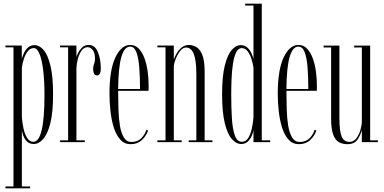

<svg xmlns="http://www.w3.org/2000/svg" viewBox="-20 -770 2079 1040"><path d="M9.5 250V240H53V-513.5H9.5V-523.5H98V-452.5Q102 -465.5 109.8 -482.8Q117.5 -500 131.5 -512.8Q145.5 -525.5 168 -525.5Q193.5 -525.5 216.2 -499.2Q239 -473 253.2 -414.5Q267.5 -356 267.5 -259Q267.5 -162.5 252.8 -103.2Q238 -44 214 -17Q190 10 163 10Q140.5 10 127 -3Q113.5 -16 106.8 -33.8Q100 -51.5 98.5 -65.5V240H143V250ZM160.5 -2Q221 -2 221 -256.5Q221 -327.5 214.5 -384.8Q208 -442 195 -475.8Q182 -509.5 163 -509.5Q143.5 -509.5 130 -491.8Q116.5 -474 108.8 -449.5Q101 -425 98.5 -404V-135Q100.5 -105.5 107.2 -74.5Q114 -43.5 127 -22.8Q140 -2 160.5 -2Z M305.5 0V-10H349V-513.5H305.5V-523.5H394V-460.5Q394.5 -465.5 402 -481.5Q409.5 -497.5 424 -512Q438.5 -526.5 460.5 -526.5Q494.5 -526.5 510.2 -488Q526 -449.5 526 -399.5Q526 -382 521.2 -371.8Q516.5 -361.5 505.5 -361.5Q493.5 -361.5 489 -372Q484.5 -382.5 484.5 -397.5Q484.5 -411.5 489.5 -423.5Q494.5 -435.5 494.5 -451.5Q494.5 -484.5 482 -499.5Q469.5 -514.5 455 -514.5Q434 -514.5 420.5 -494.2Q407 -474 400.5 -446.5Q394 -419 394 -397.5V-10H439.5V0Z M687 11Q654 11 631.8 -13.5Q609.5 -38 596.8 -78Q584 -118 578.5 -166.5Q573 -215 573 -262.5Q573 -391.5 605 -459Q637 -526.5 685 -526.5Q712.5 -526.5 731.8 -506.5Q751 -486.5 762.8 -454Q774.5 -421.5 779.8 -383Q785 -344.5 785 -307Q785 -299.5 785 -292.2Q785 -285 784.5 -278H620V-275.5Q620 -227 621.5 -178.2Q623 -129.5 629.5 -89.5Q636 -49.5 651 -25.2Q666 -1 692 -1Q726 -1 746 -22Q766 -43 773 -67.5L782 -62.5Q771.5 -32.5 748 -10.8Q724.5 11 687 11ZM685 -517.5Q621.5 -517.5 620 -288H738.5Q738.5 -355 734.2 -406.8Q730 -458.5 718.5 -488Q707 -517.5 685 -517.5Z M832.5 0V-10H876.5V-513.5H832.5V-523.5H921.5V-447.5Q927 -464.5 938 -482.8Q949 -501 965.5 -513.8Q982 -526.5 1003.5 -526.5Q1022.5 -526.5 1042 -516.2Q1061.5 -506 1075 -474.8Q1088.5 -443.5 1088.5 -380.5V-10H1130.5V0H1002V-10H1043.5V-368Q1043.5 -444 1029.5 -478.2Q1015.5 -512.5 987.5 -512.5Q970 -512.5 955 -492.8Q940 -473 930.8 -448.2Q921.5 -423.5 921.5 -409V-10H964V0Z M1286.5 10Q1259 10 1235.5 -17Q1212 -44 1197.5 -103.2Q1183 -162.5 1183 -259Q1183 -356 1197.5 -414.5Q1212 -473 1235 -499.2Q1258 -525.5 1283.5 -525.5Q1306 -525.5 1320 -512.2Q1334 -499 1341.8 -481.8Q1349.5 -464.5 1353 -452.5V-740H1308V-750H1398V-10H1443.5V0H1353V-66.5Q1351.5 -52.5 1344 -34.8Q1336.5 -17 1322.5 -3.5Q1308.5 10 1286.5 10ZM1290.5 -2Q1311.5 -2 1324.5 -22.5Q1337.5 -43 1344 -73.5Q1350.5 -104 1353 -133.5V-403.5Q1350 -424.5 1342.5 -449.2Q1335 -474 1321.8 -491.8Q1308.5 -509.5 1289.5 -509.5Q1270 -509.5 1258.8 -485.8Q1247.5 -462 1241.8 -424Q1236 -386 1234.2 -341.8Q1232.5 -297.5 1232.5 -256.5Q1232.5 -188 1236 -130Q1239.5 -72 1251.8 -37Q1264 -2 1290.5 -2Z M1598.5 11Q1565.5 11 1543.2 -13.5Q1521 -38 1508.2 -78Q1495.5 -118 1490 -166.5Q1484.5 -215 1484.5 -262.5Q1484.5 -391.5 1516.5 -459Q1548.5 -526.5 1596.5 -526.5Q1624 -526.5 1643.2 -506.5Q1662.5 -486.5 1674.2 -454Q1686 -421.5 1691.2 -383Q1696.5 -344.5 1696.5 -307Q1696.5 -299.5 1696.5 -292.2Q1696.5 -285 1696 -278H1531.5V-275.5Q1531.5 -227 1533 -178.2Q1534.5 -129.5 1541 -89.5Q1547.5 -49.5 1562.5 -25.2Q1577.5 -1 1603.5 -1Q1637.5 -1 1657.5 -22Q1677.5 -43 1684.5 -67.5L1693.5 -62.5Q1683 -32.5 1659.5 -10.8Q1636 11 1598.5 11ZM1596.5 -517.5Q1533 -517.5 1531.5 -288H1650Q1650 -355 1645.8 -406.8Q1641.5 -458.5 1630 -488Q1618.5 -517.5 1596.5 -517.5Z M1861.5 11Q1835 11 1815.2 -0.2Q1795.5 -11.5 1784.5 -41.8Q1773.5 -72 1773.5 -129V-513H1733V-523H1818.5V-128.5Q1818.5 -59 1830.8 -30.2Q1843 -1.5 1873 -1.5Q1896 -1.5 1910.8 -21.5Q1925.5 -41.5 1932.8 -67.5Q1940 -93.5 1940 -112V-513H1898.5V-523H1985V-10H2027V0H1940V-66Q1932.5 -37 1915.8 -13Q1899 11 1861.5 11Z"/></svg>

Font: Imbue 100pt ExtraLight
Style: Regular
Weight: 200
Designer: Tyler Finck
Foundry: Etcetera Type Company
Version: Version 1.102; ttfautohint (v1.8.3)